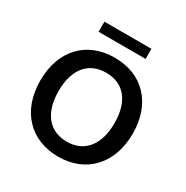

<svg xmlns="http://www.w3.org/2000/svg" viewBox="-194 -1024 1158 1196"><g transform="rotate(30 385.0 -426.5)"><path d="M385.3 9.8C586.3 9.8 717.6 -130.4 717.6 -347.1C717.6 -562.7 586.3 -701 385.3 -701C183.3 -701 52.9 -562.7 52.9 -346.1C52.9 -130.4 184.3 9.8 385.3 9.8ZM385.3 -98C258.8 -98 184.3 -190.2 184.3 -346.1C184.3 -502.9 258.8 -593.1 385.3 -593.1C512.7 -593.1 586.3 -502.9 586.3 -346.1C586.3 -190.2 511.8 -98 385.3 -98ZM215.7 -790.2H553.9V-862.7H215.7Z"/></g></svg>

Font: LL Pando Sans
Style: Bold
Weight: 700
Designer: Joshua Smith
Foundry: Joshua Smith
Version: Version 1.000;Glyphs 3.2.1 (3258)